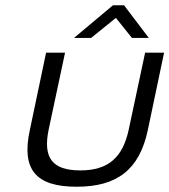

<svg xmlns="http://www.w3.org/2000/svg" viewBox="-20 -700 643 729"><path d="M93 -205C61 -56 116 9 271 9C425 9 509 -56 541 -205L603 -500H531L469 -209C446 -100 389 -53 285 -53C179 -53 142 -100 165 -209L227 -500H155ZM261 -556H326L420 -632L481 -556H545L451 -680H409Z"/></svg>

Font: LT Wave Text Light Italic
Style: Regular
Weight: 300
Designer: Daniel Lyons
Version: Version 2.5 (Glyphs App)